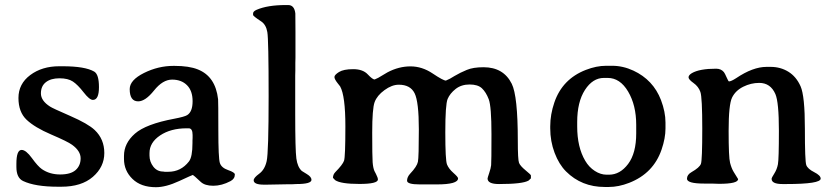

<svg xmlns="http://www.w3.org/2000/svg" viewBox="-20 -742 3348 772"><path d="M226.6 8.8H213.4Q121.1 8.8 72.8 -14.2Q45.9 -26.9 45.9 -70.8V-83Q45.9 -139.2 66.9 -139.2Q84.5 -139.2 108.4 -106.2Q132.3 -73.2 148.4 -62Q179.7 -40.5 221.9 -40.5Q264.2 -40.5 284.2 -58.3Q304.2 -76.2 304.2 -105.5Q304.2 -134.8 270 -159.7Q252 -172.9 185.8 -201.2Q119.6 -229.5 86.9 -260.5Q54.2 -291.5 54.2 -348.1Q54.2 -404.8 101.6 -440.2Q148.9 -475.6 218.3 -475.6H231.4Q322.3 -475.6 358.9 -454.1Q377.9 -442.9 377.9 -391.6Q377.9 -340.3 353.5 -340.3Q339.8 -340.3 316.2 -370.8Q292.5 -401.4 272.9 -414.3Q253.4 -427.2 219 -427.2Q184.6 -427.2 164.6 -411.6Q144.5 -396 144.5 -366.5Q144.5 -336.9 181.2 -313.5Q190.4 -307.1 262.2 -275.9Q334 -244.6 360.8 -219.2Q399.4 -182.6 399.4 -126.7Q399.4 -70.8 353.5 -31Q307.6 8.8 226.6 8.8Z M738.8 -226.1H730.5Q666.5 -226.1 623.8 -197.5Q581.1 -168.9 581.1 -126.5V-116.7Q581.1 -91.8 596.4 -72Q611.8 -52.2 636.2 -52.2L642.1 -51.3H656.7Q707.5 -51.3 739.7 -92.8Q753.9 -110.8 753.9 -167Q753.9 -171.4 753.9 -175.8L754.4 -187.5V-199.2Q754.4 -226.1 738.8 -226.1ZM501.5 -383.8Q501.5 -419.9 558.8 -448.5Q616.2 -477.1 677.7 -477.1Q679.7 -477.1 681.6 -477.1Q740.2 -477.1 775.4 -462.9Q846.7 -434.6 856.9 -342.8Q857.9 -333.5 857.9 -220Q857.9 -106.4 864 -86.9Q870.1 -67.4 897.2 -58.1Q924.3 -48.8 924.3 -40.5Q924.3 -22.9 906.7 -13.7Q871.6 4.9 837.6 4.9Q803.7 4.9 787.1 -10.7Q757.3 -38.6 755.4 -38.6Q753.4 -38.6 700.2 -13.9Q647 10.7 606.9 10.7Q546.9 10.7 512.7 -22.5Q478.5 -55.7 478.5 -103V-115.2Q478.5 -166 522.5 -204.6Q566.4 -243.2 680.7 -264.6Q722.2 -272.5 732.9 -279.3Q754.4 -293 754.4 -335Q754.4 -377 731.9 -399.4Q709.5 -421.9 671.9 -421.9Q634.3 -421.9 599.4 -378.2Q564.5 -334.5 535.6 -334.5Q501.5 -334.5 501.5 -383.8Z M1000 -17.1Q1000 -27.3 1022.2 -43.5Q1044.4 -59.6 1052.2 -94Q1060.1 -128.4 1060.1 -355.5Q1060.1 -582.5 1054.9 -612.8Q1049.8 -643.1 1029.8 -656.2Q997.6 -677.2 997.6 -682.1V-688Q997.6 -696.3 1011.7 -702.6Q1055.7 -721.7 1128.9 -721.7H1138.7Q1163.6 -721.7 1167.5 -688Q1168 -683.6 1168 -614.3V-509.3L1167.5 -489.3V-458.5L1167 -438.5Q1167 -438.5 1167 -283.7Q1167 -139.2 1171.6 -104.7Q1176.3 -70.3 1193.4 -54.7Q1195.3 -53.2 1213.9 -42Q1232.4 -30.8 1232.4 -19Q1232.4 -2 1171.9 -2L1151.9 -1H1131.8L1051.8 0.5H1041.5Q1000 0.5 1000 -17.1Z M1583.5 -401.4Q1555.7 -401.4 1525.9 -379.6Q1496.1 -357.9 1486.3 -331.5Q1476.6 -305.2 1476.6 -208.7Q1476.6 -112.3 1478.3 -89.8Q1480 -67.4 1485.4 -54.7L1491.7 -42.5Q1499.5 -27.3 1499.5 -20.5Q1499.5 -2.4 1424.8 -2.4Q1350.1 -2.4 1327.6 -17.6L1318.8 -26.9Q1318.8 -40.5 1328.6 -50.3Q1357.9 -80.1 1363.3 -95.7Q1368.7 -111.3 1368.7 -234.1Q1368.7 -356.9 1347.7 -394.5L1337.4 -407.7Q1324.7 -423.8 1324.7 -432.4Q1324.7 -440.9 1343 -452.4Q1361.3 -463.9 1400.1 -463.9Q1439 -463.9 1458.5 -443.1Q1478 -422.4 1486.3 -422.4L1501 -429.2L1538.1 -451.2Q1583.5 -475.1 1630.4 -475.1Q1677.2 -475.1 1719.7 -446.5Q1762.2 -418 1772.9 -418L1789.6 -425.8L1807.6 -436.5Q1830.6 -450.2 1856.9 -460.9Q1882.3 -471.7 1924.3 -471.7Q2004.4 -471.7 2037.6 -405.3Q2062 -356.4 2062 -176.8Q2062 -99.6 2066.9 -87.2Q2071.8 -74.7 2093.3 -57.1Q2114.7 -39.6 2114.7 -36.6V-24.9L2105.5 -16.1Q2082 -2 1986.3 -2Q1940.4 -2 1940.4 -24.4Q1940.4 -26.9 1947 -46.4Q1953.6 -65.9 1954.8 -77.9Q1956.1 -89.8 1956.1 -202.1Q1956.1 -314.5 1945.1 -343Q1934.1 -371.6 1917.7 -387Q1901.4 -402.3 1868.2 -402.3Q1835 -402.3 1812 -384.3Q1789.1 -366.2 1779.8 -344Q1770.5 -321.8 1770.5 -210Q1770.5 -98.1 1777.3 -80.8Q1784.2 -63.5 1803 -46.9Q1821.8 -30.3 1821.8 -24.9Q1821.8 -0.5 1736.3 -0.5H1668Q1616.7 -0.5 1616.7 -15.4Q1616.7 -30.3 1629.4 -43.9Q1656.7 -72.8 1660.4 -91.6Q1664.1 -110.4 1664.1 -221.7Q1664.1 -333 1647 -367.2Q1629.9 -401.4 1583.5 -401.4Z M2300.8 -251.5V-233.4Q2300.8 -150.4 2333 -95.7Q2348.1 -69.8 2371.6 -54.7Q2395 -39.6 2418.9 -39.6H2428.7Q2473.1 -39.6 2505.6 -82.8Q2538.1 -126 2538.1 -205.6V-240.2Q2538.1 -318.8 2505.6 -373.8Q2473.1 -428.7 2423.3 -428.7H2408.2Q2363.3 -428.7 2332 -380.4Q2300.8 -332 2300.8 -251.5ZM2655.8 -249.5V-225.1Q2655.8 -186.5 2640.1 -140.6Q2607.4 -44.9 2509.8 -6.8Q2467.3 9.8 2427.7 9.8H2411.6Q2318.4 9.8 2255.9 -52.7Q2227.5 -81.1 2210 -127.4Q2192.4 -173.8 2192.4 -226.1V-234.4Q2192.4 -281.7 2209 -330.1Q2241.2 -424.3 2335.4 -460.9Q2377.9 -477.5 2417 -477.5H2441.4Q2484.9 -477.5 2526.9 -458Q2606.4 -420.9 2637.7 -339.8Q2655.8 -292 2655.8 -249.5Z M2811 -3.9Q2742.2 -3.9 2742.2 -23.4Q2742.2 -39.6 2760.3 -49.8Q2793 -68.4 2798.3 -83.3Q2803.7 -98.1 2803.7 -224.4Q2803.7 -350.6 2796.1 -372.3Q2788.6 -394 2768.6 -408.2Q2748.5 -422.4 2748.5 -431.2Q2748.5 -439.9 2761.7 -447.8Q2792.5 -465.8 2859.4 -465.8Q2879.4 -465.8 2890.6 -452.1Q2894.5 -447.3 2901.6 -430.9Q2908.7 -414.6 2911.1 -414.6Q2920.4 -415 2939.9 -427.7Q3007.3 -473.1 3062 -473.1H3063H3078.6Q3118.2 -473.1 3149.9 -453.6Q3181.6 -434.1 3199 -395Q3216.3 -356 3216.3 -224.9Q3216.3 -93.8 3221.9 -78.4Q3227.5 -63 3253.7 -49.8Q3279.8 -36.6 3279.8 -23.9Q3279.8 -2 3141.1 -2H3126.5Q3082.5 -2 3082.5 -22.9Q3082.5 -27.3 3093.3 -44.2Q3104 -61 3107.9 -81.5Q3111.8 -102.1 3111.8 -216.6Q3111.8 -331.1 3097.7 -363.8Q3078.1 -408.7 3032.7 -408.7Q2999.5 -408.7 2968.5 -393.3Q2937.5 -377.9 2923.6 -349.9Q2909.7 -321.8 2909.7 -215.6Q2909.7 -109.4 2915.5 -87.2Q2921.4 -64.9 2929.7 -51.3L2947.8 -22Q2947.8 -2.9 2871.1 -2.9L2841.3 -3.9Z"/></svg>

Font: Averia Serif Libre
Style: Regular
Weight: 400
Version: Version 1.002